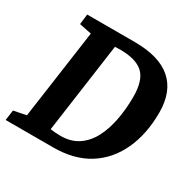

<svg xmlns="http://www.w3.org/2000/svg" viewBox="-151 -795 943 942"><g transform="rotate(30 321.0 -324.0)"><path d="M-5 0 3 -58 74 -72 145 -576 76 -590 83 -648H353Q491 -648 560.5 -587.5Q630 -527 630 -408Q630 -286 587 -193.5Q544 -101 463 -50.5Q382 0 264 0ZM267 -67Q325 -67 366 -94.5Q407 -122 432 -169.5Q457 -217 469 -279.5Q481 -342 481 -411Q481 -504 440.5 -542Q400 -580 309 -580Q303 -580 293 -579.5Q283 -579 280 -579L209 -71Q224 -69 239 -68Q254 -67 267 -67Z"/></g></svg>

Font: Faustina
Style: Bold Italic
Weight: 700
Italic angle: -8°
Designer: Alfonso Garcia
Foundry: http://www.omnibus-type.com
Version: Version 1.200